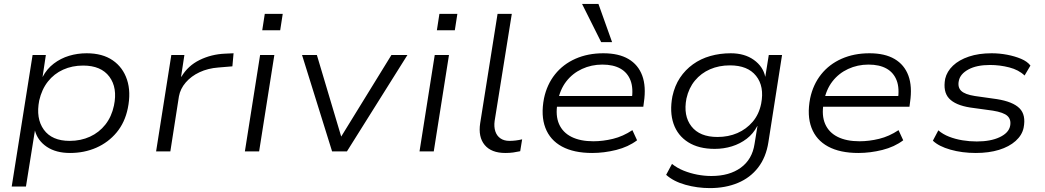

<svg xmlns="http://www.w3.org/2000/svg" viewBox="-20 -776 5358 984"><path d="M40 180 147 -494H215L198 -381Q220 -423 255.5 -450Q291 -477 334 -490Q377 -503 424 -503Q505 -503 557.5 -467Q610 -431 631 -367.5Q652 -304 635 -221Q620 -148 577.5 -97Q535 -46 473.5 -19Q412 8 339 8Q267 8 220 -23.5Q173 -55 159 -107L113 180ZM337 -54Q394 -54 441 -75.5Q488 -97 520 -137.5Q552 -178 564 -235Q583 -326 540.5 -383Q498 -440 406 -440Q350 -440 303.5 -419Q257 -398 225.5 -358Q194 -318 181 -261Q163 -169 204.5 -111.5Q246 -54 337 -54Z M780 0 858 -494H925L908 -383H910Q943 -439 1003 -468.5Q1063 -498 1133 -501L1177 -503L1171 -436L1099 -430Q1046 -426 1003 -406Q960 -386 932 -353.5Q904 -321 897 -282L853 0Z M1324 -621 1337 -705H1429L1416 -621ZM1235 0 1313 -494H1386L1308 0Z M1682 0 1528 -494H1604L1729 -75H1728L1986 -494H2068L1758 0Z M2219 -621 2232 -705H2324L2311 -621ZM2130 0 2208 -494H2281L2203 0Z M2570 8Q2498 8 2464 -33Q2430 -74 2441 -145L2530 -705H2603L2515 -156Q2511 -126 2518.5 -103Q2526 -80 2544.5 -67Q2563 -54 2591 -54Q2606 -54 2623 -56Q2640 -58 2656 -62L2646 -1Q2628 3 2610 5.5Q2592 8 2570 8Z M3015 8Q2921 8 2860 -25Q2799 -58 2775 -121Q2751 -184 2768 -272Q2783 -343 2824.5 -395Q2866 -447 2929.5 -475Q2993 -503 3072 -503Q3151 -503 3201 -473.5Q3251 -444 3271.5 -388.5Q3292 -333 3280 -252L3277 -229H2813L2822 -284H3244L3217 -261Q3227 -323 3211.5 -363.5Q3196 -404 3159.5 -424.5Q3123 -445 3067 -445Q3011 -445 2962.5 -422.5Q2914 -400 2882 -358.5Q2850 -317 2839 -258L2837 -247Q2826 -184 2845 -140.5Q2864 -97 2909 -74.5Q2954 -52 3021 -52Q3070 -52 3121.5 -64.5Q3173 -77 3221 -109L3245 -57Q3200 -23 3138 -7.5Q3076 8 3015 8ZM3061 -560 2963 -756H3047L3117 -560Z M3618 188Q3554 188 3493 171Q3432 154 3394 120L3424 64Q3450 85 3483.5 98.5Q3517 112 3553.5 119Q3590 126 3626 126Q3718 126 3776.5 83.5Q3835 41 3847 -38L3862 -130H3861Q3841 -91 3807 -65Q3773 -39 3731 -26Q3689 -13 3643 -13Q3561 -13 3507 -47Q3453 -81 3432 -141.5Q3411 -202 3426 -282Q3438 -337 3465 -377.5Q3492 -418 3531.5 -446.5Q3571 -475 3620.5 -489Q3670 -503 3725 -503Q3796 -503 3843.5 -469Q3891 -435 3902 -382L3920 -494H3988L3918 -47Q3906 30 3865.5 82.5Q3825 135 3761.5 161.5Q3698 188 3618 188ZM3657 -74Q3713 -74 3759 -94Q3805 -114 3837.5 -152Q3870 -190 3881 -245Q3898 -333 3855 -387Q3812 -441 3721 -441Q3665 -441 3619 -421Q3573 -401 3541.5 -363Q3510 -325 3498 -271Q3481 -183 3523.5 -128.5Q3566 -74 3657 -74Z M4379 8Q4285 8 4224 -25Q4163 -58 4139 -121Q4115 -184 4132 -272Q4147 -343 4188.5 -395Q4230 -447 4293.5 -475Q4357 -503 4436 -503Q4515 -503 4565 -473.5Q4615 -444 4635.5 -388.5Q4656 -333 4644 -252L4641 -229H4177L4186 -284H4608L4581 -261Q4591 -323 4575.5 -363.5Q4560 -404 4523.5 -424.5Q4487 -445 4431 -445Q4375 -445 4326.5 -422.5Q4278 -400 4246 -358.5Q4214 -317 4203 -258L4201 -247Q4190 -184 4209 -140.5Q4228 -97 4273 -74.5Q4318 -52 4385 -52Q4434 -52 4485.5 -64.5Q4537 -77 4585 -109L4609 -57Q4564 -23 4502 -7.5Q4440 8 4379 8Z M4981 8Q4911 8 4851 -9Q4791 -26 4761 -55L4789 -108Q4812 -88 4844 -75.5Q4876 -63 4912.5 -57Q4949 -51 4986 -51Q5057 -51 5103.5 -73Q5150 -95 5157 -131Q5163 -163 5143.5 -181.5Q5124 -200 5068 -209L4952 -225Q4876 -237 4844 -271.5Q4812 -306 4824 -372Q4833 -410 4864 -439.5Q4895 -469 4945.5 -486Q4996 -503 5062 -503Q5102 -503 5141.5 -495.5Q5181 -488 5213 -474.5Q5245 -461 5261 -440L5231 -389Q5201 -418 5152.5 -430.5Q5104 -443 5054 -443Q4985 -443 4943 -420Q4901 -397 4894 -362Q4887 -329 4906 -310.5Q4925 -292 4976 -284L5089 -268Q5171 -255 5205 -221Q5239 -187 5226 -121Q5218 -83 5185 -53.5Q5152 -24 5100 -8Q5048 8 4981 8Z"/></svg>

Font: Nunito Sans 7pt SemiExpanded Light
Style: Italic
Weight: 300
Width: 6
Italic angle: -9°
Designer: Vernon Adams
Foundry: Vernon Adams
Version: Version 3.101;gftools[0.9.27]